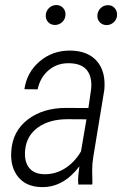

<svg xmlns="http://www.w3.org/2000/svg" viewBox="-20 -742 501 772"><path d="M294.9 0Q293 -18.6 294.9 -36.6L299.3 -73.2Q234.4 12.2 147.5 10.3Q85 9.3 52.7 -31Q20.5 -71.3 25.4 -134.8Q30.8 -214.8 91.8 -261.5Q152.8 -308.1 245.6 -308.1L335.4 -307.6L346.2 -381.8Q351.6 -430.7 330.3 -458.7Q309.1 -486.8 258.3 -487.8Q210.4 -488.8 176 -460Q141.6 -431.2 131.3 -382.8L78.1 -383.3Q87.9 -451.7 139.9 -495.6Q191.9 -539.6 263.7 -538.6Q334 -537.6 370.1 -495.6Q406.2 -453.6 399.4 -380.4L355 -110.8Q350.6 -83.5 350.6 -58.1L351.6 -5.9L350.6 0ZM157.2 -41.5Q202.6 -40.5 241.5 -65.2Q280.3 -89.8 305.7 -133.3L327.6 -262.2L252.4 -262.7Q178.7 -262.7 132.8 -229.7Q86.9 -196.8 81.1 -139.2Q76.7 -93.8 96.4 -68.1Q116.2 -42.5 157.2 -41.5ZM164.1 -681.2Q165 -697.8 176.8 -709.5Q188.5 -721.2 205.6 -721.7Q222.7 -722.2 233.6 -710.2Q244.6 -698.2 243.2 -681.2Q242.2 -664.6 230.2 -653.3Q218.3 -642.1 201.7 -641.6Q184.6 -641.6 173.8 -652.8Q163.1 -664.1 164.1 -681.2ZM371.6 -680.7Q372.6 -697.3 384.3 -709Q396 -720.7 413.1 -721.2Q430.2 -721.7 440.9 -709.7Q451.7 -697.8 450.7 -680.7Q449.7 -664.1 437.7 -652.8Q425.8 -641.6 409.2 -641.1Q392.1 -641.1 381.3 -652.3Q370.6 -663.6 371.6 -680.7Z"/></svg>

Font: TypoPRO Roboto
Style: Italic
Weight: 300
Italic angle: -12°
Designer: Google
Version: Version 2.136; 2016